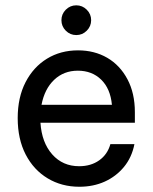

<svg xmlns="http://www.w3.org/2000/svg" viewBox="-20 -702 582 732"><path d="M282.5 10Q215 10 161.7 -22.1Q108.3 -54.2 77.9 -112.9Q47.5 -171.7 47.5 -251.7Q47.5 -330.8 77.5 -388.8Q107.5 -446.7 159.2 -478.3Q210.8 -510 277.5 -510Q340 -510 388.8 -481.7Q437.5 -453.3 465.8 -400Q494.2 -346.7 494.2 -274.2V-234.2H134.2Q139.2 -158.3 179.2 -113.3Q219.2 -68.3 281.7 -68.3Q326.7 -68.3 358.3 -90.8Q390 -113.3 400.8 -152.5H492.5Q482.5 -101.7 452.5 -65.4Q422.5 -29.2 379.2 -9.6Q335.8 10 282.5 10ZM138.3 -302.5H406.7Q400.8 -364.2 365.8 -398.3Q330.8 -432.5 276.7 -432.5Q223.3 -432.5 186.7 -397.9Q150 -363.3 138.3 -302.5ZM270.8 -568.3Q247.5 -568.3 230.8 -585Q214.2 -601.7 214.2 -625Q214.2 -648.3 230.8 -665Q247.5 -681.7 270.8 -681.7Q294.2 -681.7 310.8 -665Q327.5 -648.3 327.5 -625Q327.5 -601.7 310.8 -585Q294.2 -568.3 270.8 -568.3Z"/></svg>

Font: Funnel Sans
Style: Regular
Weight: 400
Designer: NORD ID, Kristian Moeller
Foundry: Dicotype
Version: Version 1.000